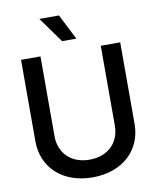

<svg xmlns="http://www.w3.org/2000/svg" viewBox="-101 -1018 905 1107"><g transform="rotate(-10 352.0 -464.5)"><path d="M351.6 11.7C527.8 11.7 642.1 -97.2 642.1 -250V-727.5H528.3V-259.3C528.3 -162.1 460.4 -91.8 351.6 -91.8C243.2 -91.8 175.3 -162.1 175.3 -259.3V-727.5H61.5V-250C61.5 -96.7 175.8 11.7 351.6 11.7ZM313.5 -792.5H397L321.3 -941.4H206.5Z"/></g></svg>

Font: Raveo Display Display Medium
Style: Regular
Weight: 500
Designer: Jakub Foglar, Rasmus Andersson (Inter)
Foundry: Jakubfoglar.com
Version: Version 1.100;Glyphs 3.2.3 (3260)